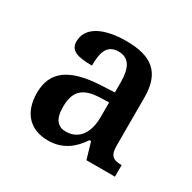

<svg xmlns="http://www.w3.org/2000/svg" viewBox="-89 -809 520 519"><g transform="rotate(30 171.0 -549.5)"><path d="M118 -380C164 -380 194 -405 215 -437H220L235 -386H324V-422C296 -422 286 -431 286 -461V-611C286 -690 246 -719 168 -719C97 -719 51 -695 51 -651C51 -623 73 -615 120 -615C120 -651 125 -684 164 -684C200 -684 210 -654 210 -614V-583L167 -581C72 -576 28 -544 28 -477C28 -415 62 -380 118 -380ZM148 -425C124 -425 108 -439 108 -479C108 -524 125 -549 182 -551L210 -552V-506C210 -456 187 -425 148 -425Z"/></g></svg>

Font: Noto Serif Sinhala Condensed Medium
Style: Regular
Weight: 500
Width: 3
Designer: Jelle Bosma - Monotype Design Team
Foundry: Monotype Imaging Inc.
Version: Version 2.007